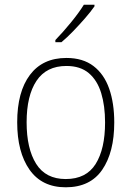

<svg xmlns="http://www.w3.org/2000/svg" viewBox="-20 -785 559 815"><path d="M465 -265Q465 -139 414 -64.5Q363 10 259 10Q158 10 105.5 -64.5Q53 -139 53 -266Q53 -395 107 -467Q161 -539 262 -539Q332 -539 377 -504.5Q422 -470 443.5 -408.5Q465 -347 465 -265ZM93 -266Q93 -154 133.5 -89.5Q174 -25 259 -25Q346 -25 386 -89Q426 -153 426 -265Q426 -336 409.5 -390Q393 -444 357 -474.5Q321 -505 262 -505Q177 -505 135 -442Q93 -379 93 -266ZM381 -758Q365 -735 341 -707.5Q317 -680 291 -653Q265 -626 241 -606H215V-615Q247 -648 281 -689.5Q315 -731 336 -765H381Z"/></svg>

Font: Noto Sans Khmer SemiCondensed ExtraLight
Style: Regular
Weight: 200
Width: 4
Designer: Danh Hong and the Monotype Design Team
Foundry: Monotype Imaging Inc.
Version: Version 2.004; ttfautohint (v1.8.4.7-5d5b)